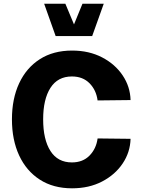

<svg xmlns="http://www.w3.org/2000/svg" viewBox="-20 -996 765 1021"><path d="M209.5 -361.3Q209.5 -253.9 248.3 -193.1Q287.1 -132.3 362.3 -132.3Q420.4 -132.3 456.1 -168.7Q491.7 -205.1 499 -259.8L674.3 -257.8Q672.4 -186.5 632.3 -126.7Q592.3 -66.9 522.9 -30.8Q453.6 5.4 363.3 5.4Q263.2 5.4 191.7 -40.8Q120.1 -86.9 81.8 -169.4Q43.5 -252 43.5 -361.3Q43.5 -470.7 81.8 -553Q120.1 -635.3 191.7 -681.2Q263.2 -727.1 363.3 -727.1Q453.6 -727.1 522.9 -690.9Q592.3 -654.8 632.3 -595Q672.4 -535.2 674.3 -463.9L499 -461.9Q491.7 -517.1 456.1 -553.2Q420.4 -589.4 362.3 -589.4Q287.1 -589.4 248.3 -528.8Q209.5 -468.3 209.5 -361.3ZM214.8 -976.1H327.6L373.5 -866.2L418.5 -976.1H531.7L470.2 -804.2H275.9Z"/></svg>

Font: Estedad-FD ExtraBold
Style: Regular
Weight: 800
Designer: Amin Abedi
Version: Version 7.3